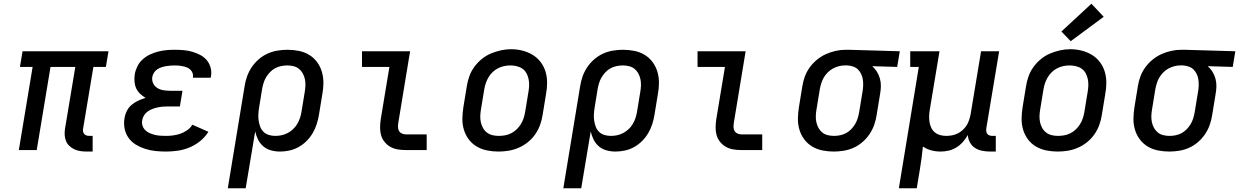

<svg xmlns="http://www.w3.org/2000/svg" viewBox="-20 -805 6647 1030"><path d="M445 8Q428 8 411 5.5Q394 3 379 -4Q364 -11 352 -22.5Q340 -34 334 -49Q328 -64 327 -81Q326 -98 329 -116L384 -446H251L177 0H81L155 -446H87L101 -530H562L548 -446H481L426 -116Q424 -108 425.5 -100Q427 -92 431.5 -86.5Q436 -81 443.5 -78.5Q451 -76 459 -76H477V8Z M870 8Q841 8 813 5Q785 2 758.5 -6.5Q732 -15 709 -29Q686 -43 670 -65Q654 -87 648.5 -115Q643 -143 648 -171Q651 -191 660.5 -210Q670 -229 686 -242.5Q702 -256 721.5 -265Q741 -274 761 -280Q745 -289 731.5 -302Q718 -315 710.5 -331.5Q703 -348 701.5 -368Q700 -388 703 -407Q707 -429 717.5 -450Q728 -471 746 -487Q764 -503 785.5 -513Q807 -523 829 -528.5Q851 -534 873 -536Q895 -538 917 -538Q941 -538 965 -536Q989 -534 1011 -527.5Q1033 -521 1053.5 -510.5Q1074 -500 1088.5 -483Q1103 -466 1109.5 -443Q1116 -420 1112 -397Q1112 -395 1111.5 -393Q1111 -391 1110 -388H1015Q1015 -389 1015 -390Q1015 -391 1015 -392Q1017 -403 1013 -413.5Q1009 -424 1001 -431.5Q993 -439 983 -443Q973 -447 962 -449.5Q951 -452 940 -453Q929 -454 917 -454Q905 -454 893.5 -453Q882 -452 870 -450Q858 -448 846 -444Q834 -440 823.5 -433Q813 -426 806 -415Q799 -404 797 -392Q794 -374 802 -357.5Q810 -341 825.5 -332Q841 -323 859.5 -320.5Q878 -318 896 -318H959L945 -234H882Q868 -234 854.5 -233Q841 -232 827 -229Q813 -226 799 -221Q785 -216 773 -207.5Q761 -199 753 -186.5Q745 -174 743 -160Q740 -145 744.5 -131Q749 -117 759 -107Q769 -97 782.5 -91Q796 -85 810.5 -81.5Q825 -78 840 -77Q855 -76 870 -76Q889 -76 908.5 -78.5Q928 -81 947 -87.5Q966 -94 983.5 -106Q1001 -118 1012 -136L1098 -98Q1080 -69 1053 -47.5Q1026 -26 995.5 -13.5Q965 -1 933 3.5Q901 8 870 8Z M1202 205 1292 -341Q1296 -368 1305 -394Q1314 -420 1330 -444Q1346 -468 1368 -487Q1390 -506 1415.5 -517.5Q1441 -529 1468.5 -533.5Q1496 -538 1522 -538Q1553 -538 1583 -532Q1613 -526 1638 -511Q1663 -496 1680.5 -472.5Q1698 -449 1706.5 -420.5Q1715 -392 1715 -361Q1715 -330 1709 -299L1691 -189Q1687 -164 1679 -139Q1671 -114 1657.5 -91Q1644 -68 1624.5 -48.5Q1605 -29 1581.5 -16Q1558 -3 1532.5 2.5Q1507 8 1482 8Q1457 8 1433.5 1.5Q1410 -5 1392.5 -20Q1375 -35 1364.5 -56Q1354 -77 1349 -100L1298 205ZM1457 -76Q1474 -76 1490.5 -79.5Q1507 -83 1522.5 -91Q1538 -99 1551.5 -111.5Q1565 -124 1574 -139Q1583 -154 1588.5 -170Q1594 -186 1597 -203L1615 -313Q1618 -330 1618.5 -347.5Q1619 -365 1615.5 -381Q1612 -397 1604 -411.5Q1596 -426 1583.5 -436Q1571 -446 1554.5 -450Q1538 -454 1521 -454Q1505 -454 1488 -450.5Q1471 -447 1456 -439Q1441 -431 1428.5 -418Q1416 -405 1407.5 -390.5Q1399 -376 1394 -360Q1389 -344 1386 -327L1370 -228Q1367 -210 1366 -192.5Q1365 -175 1367.5 -158Q1370 -141 1376 -125Q1382 -109 1394 -97.5Q1406 -86 1422.5 -81Q1439 -76 1457 -76Z M2157 0Q2135 0 2114 -3.5Q2093 -7 2075.5 -16.5Q2058 -26 2044.5 -42Q2031 -58 2025 -77.5Q2019 -97 2019 -118.5Q2019 -140 2022 -162L2069 -446H1922V-530H2180L2117 -148Q2115 -136 2115 -124.5Q2115 -113 2120 -103.5Q2125 -94 2135.5 -89Q2146 -84 2157 -84H2269V0Z M2654 8Q2623 8 2593 2Q2563 -4 2537.5 -19Q2512 -34 2494.5 -57.5Q2477 -81 2468.5 -109.5Q2460 -138 2460.5 -169Q2461 -200 2466 -231L2484 -341Q2488 -368 2497.5 -395Q2507 -422 2524 -445.5Q2541 -469 2564 -488Q2587 -507 2613.5 -518Q2640 -529 2667 -535Q2694 -541 2722 -541Q2753 -541 2782.5 -533.5Q2812 -526 2837 -511Q2862 -496 2880 -472.5Q2898 -449 2906.5 -420.5Q2915 -392 2915 -361Q2915 -330 2909 -299L2891 -189Q2887 -162 2877.5 -135.5Q2868 -109 2851.5 -85Q2835 -61 2812 -42.5Q2789 -24 2762.5 -12.5Q2736 -1 2708.5 3.5Q2681 8 2654 8ZM2655 -76Q2672 -76 2689 -79Q2706 -82 2722 -90Q2738 -98 2751 -110.5Q2764 -123 2773.5 -138Q2783 -153 2788.5 -169.5Q2794 -186 2797 -203L2815 -313Q2818 -330 2818.5 -347.5Q2819 -365 2815.5 -381.5Q2812 -398 2804 -412.5Q2796 -427 2782.5 -436.5Q2769 -446 2752 -450Q2735 -454 2718 -454Q2701 -454 2684.5 -450.5Q2668 -447 2652 -439Q2636 -431 2623 -418.5Q2610 -406 2601 -391Q2592 -376 2586.5 -360Q2581 -344 2578 -327L2560 -217Q2557 -200 2556.5 -182.5Q2556 -165 2559.5 -149Q2563 -133 2571 -118.5Q2579 -104 2592 -94Q2605 -84 2621.5 -80Q2638 -76 2655 -76Q2655 -76 2655 -76Q2655 -76 2655 -76Z M3002 205 3092 -341Q3096 -368 3105 -394Q3114 -420 3130 -444Q3146 -468 3168 -487Q3190 -506 3215.5 -517.5Q3241 -529 3268.5 -533.5Q3296 -538 3322 -538Q3353 -538 3383 -532Q3413 -526 3438 -511Q3463 -496 3480.5 -472.5Q3498 -449 3506.5 -420.5Q3515 -392 3515 -361Q3515 -330 3509 -299L3491 -189Q3487 -164 3479 -139Q3471 -114 3457.5 -91Q3444 -68 3424.5 -48.5Q3405 -29 3381.5 -16Q3358 -3 3332.5 2.5Q3307 8 3282 8Q3257 8 3233.5 1.5Q3210 -5 3192.5 -20Q3175 -35 3164.5 -56Q3154 -77 3149 -100L3098 205ZM3257 -76Q3274 -76 3290.5 -79.5Q3307 -83 3322.5 -91Q3338 -99 3351.5 -111.5Q3365 -124 3374 -139Q3383 -154 3388.5 -170Q3394 -186 3397 -203L3415 -313Q3418 -330 3418.5 -347.5Q3419 -365 3415.5 -381Q3412 -397 3404 -411.5Q3396 -426 3383.5 -436Q3371 -446 3354.5 -450Q3338 -454 3321 -454Q3305 -454 3288 -450.5Q3271 -447 3256 -439Q3241 -431 3228.5 -418Q3216 -405 3207.5 -390.5Q3199 -376 3194 -360Q3189 -344 3186 -327L3170 -228Q3167 -210 3166 -192.5Q3165 -175 3167.5 -158Q3170 -141 3176 -125Q3182 -109 3194 -97.5Q3206 -86 3222.5 -81Q3239 -76 3257 -76Z M3957 0Q3935 0 3914 -3.5Q3893 -7 3875.5 -16.5Q3858 -26 3844.5 -42Q3831 -58 3825 -77.5Q3819 -97 3819 -118.5Q3819 -140 3822 -162L3869 -446H3722V-530H3980L3917 -148Q3915 -136 3915 -124.5Q3915 -113 3920 -103.5Q3925 -94 3935.5 -89Q3946 -84 3957 -84H4069V0Z M4453 8Q4422 8 4392 2Q4362 -4 4337 -19Q4312 -34 4294.5 -57.5Q4277 -81 4268.5 -109.5Q4260 -138 4260.5 -169Q4261 -200 4266 -231L4284 -341Q4288 -368 4297.5 -394Q4307 -420 4323.5 -443Q4340 -466 4362.5 -484.5Q4385 -503 4410.5 -514.5Q4436 -526 4463 -532Q4490 -538 4517 -538Q4521 -538 4525 -538Q4529 -538 4533 -538L4807 -530L4793 -446L4659 -450Q4674 -437 4684.5 -420Q4695 -403 4700.5 -383Q4706 -363 4705.5 -341.5Q4705 -320 4701 -299L4683 -189Q4679 -162 4670 -136Q4661 -110 4645 -86Q4629 -62 4607 -43Q4585 -24 4559.5 -12.5Q4534 -1 4506.5 3.5Q4479 8 4453 8ZM4454 -76Q4471 -76 4487.5 -79.5Q4504 -83 4519 -91Q4534 -99 4546.5 -112Q4559 -125 4567.5 -139.5Q4576 -154 4581 -170Q4586 -186 4589 -203L4607 -313Q4610 -329 4610.5 -345.5Q4611 -362 4609 -377Q4607 -392 4600.5 -406.5Q4594 -421 4583.5 -431.5Q4573 -442 4558 -447.5Q4543 -453 4527 -454H4519Q4517 -454 4515 -454Q4513 -454 4511 -454Q4495 -454 4478.5 -449.5Q4462 -445 4447.5 -437Q4433 -429 4420.5 -416.5Q4408 -404 4399.5 -389.5Q4391 -375 4386 -359Q4381 -343 4378 -327L4360 -217Q4357 -200 4356.5 -182.5Q4356 -165 4359.5 -149Q4363 -133 4371 -118.5Q4379 -104 4391.5 -94Q4404 -84 4420.5 -80Q4437 -76 4454 -76Z M4802 205 4909 -446H4863V-530H5020L4968 -217Q4965 -200 4964.5 -183Q4964 -166 4966.5 -150Q4969 -134 4976 -119.5Q4983 -105 4995 -95Q5007 -85 5023 -80.5Q5039 -76 5056 -76Q5072 -76 5087.5 -79Q5103 -82 5117.5 -89Q5132 -96 5144.5 -107.5Q5157 -119 5165.5 -132.5Q5174 -146 5179 -161.5Q5184 -177 5187 -192L5243 -530H5340L5271 -116Q5270 -108 5271 -100Q5272 -92 5276.5 -86.5Q5281 -81 5288.5 -78.5Q5296 -76 5304 -76H5322V8H5290Q5269 8 5247.5 3.5Q5226 -1 5209.5 -12Q5193 -23 5183 -41.5Q5173 -60 5172 -81Q5161 -61 5145.5 -43.5Q5130 -26 5110.5 -14Q5091 -2 5069 3Q5047 8 5026 8Q5000 8 4975.5 1.5Q4951 -5 4931 -19Q4928 12 4924 42Q4920 72 4915 102L4898 205Z M5654 8Q5623 8 5593 2Q5563 -4 5537.5 -19Q5512 -34 5494.5 -57.5Q5477 -81 5468.5 -109.5Q5460 -138 5460.5 -169Q5461 -200 5466 -231L5484 -341Q5488 -368 5497.5 -395Q5507 -422 5524 -445.5Q5541 -469 5564 -488Q5587 -507 5613.5 -518Q5640 -529 5667 -535Q5694 -541 5722 -541Q5753 -541 5782.5 -533.5Q5812 -526 5837 -511Q5862 -496 5880 -472.5Q5898 -449 5906.5 -420.5Q5915 -392 5915 -361Q5915 -330 5909 -299L5891 -189Q5887 -162 5877.5 -135.5Q5868 -109 5851.5 -85Q5835 -61 5812 -42.5Q5789 -24 5762.5 -12.5Q5736 -1 5708.5 3.5Q5681 8 5654 8ZM5655 -76Q5672 -76 5689 -79Q5706 -82 5722 -90Q5738 -98 5751 -110.5Q5764 -123 5773.5 -138Q5783 -153 5788.5 -169.5Q5794 -186 5797 -203L5815 -313Q5818 -330 5818.5 -347.5Q5819 -365 5815.5 -381.5Q5812 -398 5804 -412.5Q5796 -427 5782.5 -436.5Q5769 -446 5752 -450Q5735 -454 5718 -454Q5701 -454 5684.5 -450.5Q5668 -447 5652 -439Q5636 -431 5623 -418.5Q5610 -406 5601 -391Q5592 -376 5586.5 -360Q5581 -344 5578 -327L5560 -217Q5557 -200 5556.5 -182.5Q5556 -165 5559.5 -149Q5563 -133 5571 -118.5Q5579 -104 5592 -94Q5605 -84 5621.5 -80Q5638 -76 5655 -76Q5655 -76 5655 -76Q5655 -76 5655 -76ZM5724 -584 5674 -636 5835 -785 5901 -715Z M6253 8Q6222 8 6192 2Q6162 -4 6137 -19Q6112 -34 6094.5 -57.5Q6077 -81 6068.5 -109.5Q6060 -138 6060.5 -169Q6061 -200 6066 -231L6084 -341Q6088 -368 6097.5 -394Q6107 -420 6123.5 -443Q6140 -466 6162.5 -484.5Q6185 -503 6210.5 -514.5Q6236 -526 6263 -532Q6290 -538 6317 -538Q6321 -538 6325 -538Q6329 -538 6333 -538L6607 -530L6593 -446L6459 -450Q6474 -437 6484.5 -420Q6495 -403 6500.5 -383Q6506 -363 6505.5 -341.5Q6505 -320 6501 -299L6483 -189Q6479 -162 6470 -136Q6461 -110 6445 -86Q6429 -62 6407 -43Q6385 -24 6359.5 -12.5Q6334 -1 6306.5 3.5Q6279 8 6253 8ZM6254 -76Q6271 -76 6287.5 -79.5Q6304 -83 6319 -91Q6334 -99 6346.5 -112Q6359 -125 6367.5 -139.5Q6376 -154 6381 -170Q6386 -186 6389 -203L6407 -313Q6410 -329 6410.5 -345.5Q6411 -362 6409 -377Q6407 -392 6400.5 -406.5Q6394 -421 6383.5 -431.5Q6373 -442 6358 -447.5Q6343 -453 6327 -454H6319Q6317 -454 6315 -454Q6313 -454 6311 -454Q6295 -454 6278.5 -449.5Q6262 -445 6247.5 -437Q6233 -429 6220.5 -416.5Q6208 -404 6199.5 -389.5Q6191 -375 6186 -359Q6181 -343 6178 -327L6160 -217Q6157 -200 6156.5 -182.5Q6156 -165 6159.5 -149Q6163 -133 6171 -118.5Q6179 -104 6191.5 -94Q6204 -84 6220.5 -80Q6237 -76 6254 -76Z"/></svg>

Font: Iosevka Curly Slab MdEx
Style: Italic
Weight: 500
Width: 7
Italic angle: -9°
Monospace: yes
Designer: Belleve Invis
Foundry: Belleve Invis
Version: Version 11.0.0; ttfautohint (v1.8.3)